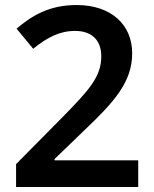

<svg xmlns="http://www.w3.org/2000/svg" viewBox="-20 -744 612 764"><path d="M530 0V-106H197V-111L315 -225C433 -337 506 -417 506 -532C506 -646 422 -724 285 -724C174 -724 105 -680 46 -630L112 -550C168 -595 217 -621 279 -621C342 -621 383 -587 383 -520C383 -438 334 -385 226 -275L44 -91V0Z"/></svg>

Font: Noto Sans Kayah Li SemiBold
Style: Regular
Weight: 600
Designer: Monotype Design Team, Sérgio Martins
Foundry: Monotype Imaging Inc.
Version: Version 2.002